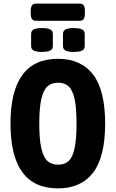

<svg xmlns="http://www.w3.org/2000/svg" viewBox="-20 -1033 639 1061"><path d="M38 -350Q38 -708 300 -708Q428 -708 494.5 -621Q561 -534 561 -350Q561 -166 494.5 -79Q428 8 300 8Q38 8 38 -350ZM403 -350Q403 -437 392 -486.5Q381 -536 359 -556Q337 -576 301 -576Q265 -576 242.5 -556Q220 -536 208.5 -486.5Q197 -437 197 -350Q197 -263 208.5 -213Q220 -163 242.5 -143Q265 -123 301 -123Q337 -123 359 -143Q381 -163 392 -212.5Q403 -262 403 -350ZM152 -778V-846Q152 -863 166.5 -870.5Q181 -878 212 -878Q243 -878 257.5 -870.5Q272 -863 272 -846V-778Q272 -761 257.5 -753.5Q243 -746 212 -746Q181 -746 166.5 -753.5Q152 -761 152 -778ZM328 -778V-846Q328 -863 342.5 -870.5Q357 -878 388 -878Q419 -878 433.5 -870.5Q448 -863 448 -846V-778Q448 -761 433.5 -753.5Q419 -746 388 -746Q357 -746 342.5 -753.5Q328 -761 328 -778ZM150 -958V-973Q150 -994 157 -1003.5Q164 -1013 179 -1013H420Q436 -1013 442.5 -1003.5Q449 -994 449 -973V-958Q449 -937 442.5 -927.5Q436 -918 420 -918H179Q164 -918 157 -927.5Q150 -937 150 -958Z"/></svg>

Font: Asap Condensed
Style: Bold
Weight: 700
Designer: Pablo Cosgaya
Foundry: Omnibus-Type
Version: Version 1.010; ttfautohint (v1.8)